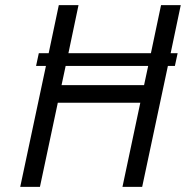

<svg xmlns="http://www.w3.org/2000/svg" viewBox="-20 -731 727 751"><path d="M210 -710.9H287.1L247.6 -522.9H570.3L609.9 -710.9H687L647.5 -522.9H674.8L664.1 -473.1H636.7L536.1 0H459L528.8 -329.1H206.1L136.2 0H59.1L159.7 -473.1H121.1L131.8 -522.9H170.4ZM559.6 -473.1H236.8L220.7 -397.9H543.5Z"/></svg>

Font: Tuffy
Style: Italic
Weight: 400
Italic angle: -12°
Designer: Thatcher Ulrich, Karoly Barta and Michael Everson
Version: Version 001.271